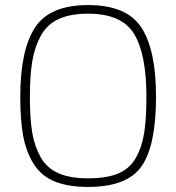

<svg xmlns="http://www.w3.org/2000/svg" viewBox="-20 -729 696 758"><path d="M328 -25Q400 -25 445.5 -43.5Q491 -62 515.5 -104.5Q540 -147 549 -203Q558 -259 558 -347Q558 -515 509.5 -595Q461 -675 328 -675Q258 -675 212 -654Q166 -633 141.5 -588.5Q117 -544 107.5 -487.5Q98 -431 98 -347Q98 -262 107 -207Q116 -152 140.5 -108.5Q165 -65 211 -45Q257 -25 328 -25ZM328 9Q248 9 195 -13Q142 -35 112.5 -82.5Q83 -130 71.5 -192.5Q60 -255 60 -347Q60 -531 118 -620Q176 -709 328 -709Q480 -709 538 -620.5Q596 -532 596 -347Q596 -156 539.5 -73.5Q483 9 328 9Z"/></svg>

Font: TitilliumText22L Th
Style: Thin
Weight: 100
Designer: Campivisivi
Foundry: Campivisivi
Version: 1.000